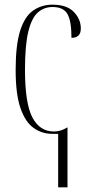

<svg xmlns="http://www.w3.org/2000/svg" viewBox="-20 -563 398 822"><path d="M229 239V10H204Q159 10 123.5 -15.5Q88 -41 67.5 -100.5Q47 -160 47 -263Q47 -371 66.5 -432Q86 -493 122 -518Q158 -543 205 -543Q266 -543 296 -512Q326 -481 326 -441Q326 -401 286 -401Q286 -472 269 -502.5Q252 -533 205 -533Q169 -533 142.5 -510Q116 -487 101.5 -429Q87 -371 87 -264Q87 -121 118.5 -60.5Q150 0 211 0Q240 0 267 -17H269V239Z"/></svg>

Font: Noto Serif Display ExtraCondensed ExtraLight
Style: Regular
Weight: 200
Width: 2
Designer: Monotype Design Team
Foundry: Monotype Imaging Inc.
Version: Version 2.009